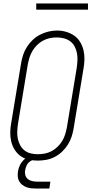

<svg xmlns="http://www.w3.org/2000/svg" viewBox="-20 -923 540 1113"><path d="M198 8Q171 8 145 2Q119 -4 98.5 -19Q78 -34 64.5 -56Q51 -78 45 -103.5Q39 -129 39.5 -156Q40 -183 45 -210L102 -555Q106 -580 114 -604.5Q122 -629 136 -651Q150 -673 169.5 -691.5Q189 -710 212.5 -722Q236 -734 261 -740Q286 -746 311 -746Q338 -746 363.5 -738.5Q389 -731 410 -716.5Q431 -702 444.5 -679.5Q458 -657 464 -632Q470 -607 469.5 -579.5Q469 -552 464 -525L407 -180Q403 -155 395 -130.5Q387 -106 373 -84Q359 -62 339.5 -43.5Q320 -25 296.5 -13Q273 -1 248 3.5Q223 8 198 8ZM199 -29Q220 -29 240.5 -33Q261 -37 279.5 -47Q298 -57 314 -72.5Q330 -88 341 -106.5Q352 -125 358 -145Q364 -165 368 -186L425 -531Q428 -552 429 -573.5Q430 -595 426 -615.5Q422 -636 412.5 -654Q403 -672 386.5 -684Q370 -696 349.5 -701Q329 -706 308 -706Q287 -706 267 -701.5Q247 -697 228.5 -687Q210 -677 194.5 -661.5Q179 -646 168 -627.5Q157 -609 151 -589.5Q145 -570 141 -549L84 -204Q81 -183 80 -161.5Q79 -140 83 -120Q87 -100 96.5 -82Q106 -64 121.5 -51.5Q137 -39 157.5 -34Q178 -29 199 -29ZM191 170Q176 170 161 168.5Q146 167 133 162Q120 157 109 148.5Q98 140 91 127.5Q84 115 83 100.5Q82 86 84 71Q87 51 96.5 32.5Q106 14 122 0Q138 -14 158 -19.5Q178 -25 198 -25L194 0Q182 0 169.5 4.5Q157 9 147.5 18Q138 27 133 39Q128 51 126 63Q123 78 127 92.5Q131 107 142 115.5Q153 124 167.5 127Q182 130 197 130H272L266 170ZM190 -867V-903H490V-867Z"/></svg>

Font: Iosevka Curly Slab XLtObl
Style: Regular
Weight: 200
Italic angle: -9°
Monospace: yes
Designer: Belleve Invis
Foundry: Belleve Invis
Version: Version 11.1.0; ttfautohint (v1.8.3)